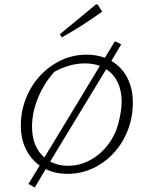

<svg xmlns="http://www.w3.org/2000/svg" viewBox="-20 -769 678 857"><path d="M281 7Q227 7 184 -14L135 68L107 52L157 -30Q118 -58 95.5 -103.5Q73 -149 73 -208Q73 -273 96 -330.5Q119 -388 159.5 -431.5Q200 -475 253 -500Q306 -525 367 -525Q411 -525 448 -511L493 -585L521 -571L477 -497Q522 -471 547.5 -423Q573 -375 573 -311Q573 -246 550.5 -188Q528 -130 488 -86.5Q448 -43 395 -18Q342 7 281 7ZM123 -204Q123 -114 178 -66L426 -475Q396 -486 359 -486Q324 -486 289 -476Q254 -466 222 -448Q175 -395 149 -330.5Q123 -266 123 -204ZM284 -29Q350 -29 407.5 -70Q465 -111 496 -181Q508 -211 515.5 -249.5Q523 -288 523 -316Q523 -365 505 -402Q487 -439 454 -460L204 -48Q239 -29 284 -29ZM256 -602 247 -616 408 -749H416L436 -717Q393 -686 348.5 -657.5Q304 -629 256 -602Z"/></svg>

Font: Piazzolla SC ExtraLight
Style: Italic
Weight: 200
Italic angle: -11.3°
Designer: Juan Pablo del Peral
Foundry: Huerta Tipografica
Version: Version 1.330